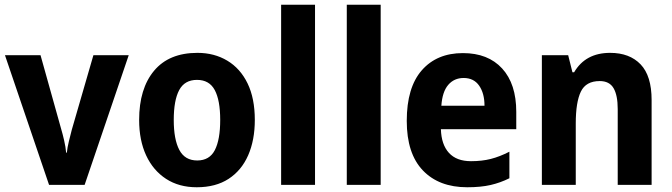

<svg xmlns="http://www.w3.org/2000/svg" viewBox="-20 -780 2834 810"><path d="M187 0 1 -547H151L238 -236Q244 -216 250.5 -188Q257 -160 259 -136H262Q264 -157 270.5 -183.5Q277 -210 283 -233L374 -547H523L337 0Z M1055 -274Q1055 -189 1027 -125Q999 -61 944.5 -25.5Q890 10 810 10Q735 10 680.5 -25.5Q626 -61 596.5 -124.5Q567 -188 567 -274Q567 -406 630 -481.5Q693 -557 813 -557Q884 -557 939 -524Q994 -491 1024.5 -428Q1055 -365 1055 -274ZM713 -274Q713 -192 736.5 -147.5Q760 -103 812 -103Q864 -103 886.5 -147Q909 -191 909 -274Q909 -357 886 -400Q863 -443 811 -443Q759 -443 736 -400Q713 -357 713 -274Z M1309 0H1166V-760H1309Z M1586 0H1443V-760H1586Z M1933 -556Q2039 -556 2098.5 -491Q2158 -426 2158 -308V-235H1840Q1842 -170 1874 -135Q1906 -100 1967 -100Q2013 -100 2050.5 -109.5Q2088 -119 2129 -140V-28Q2091 -9 2049.5 0.5Q2008 10 1951 10Q1832 10 1764 -61Q1696 -132 1696 -270Q1696 -411 1759.5 -483.5Q1823 -556 1933 -556ZM1936 -451Q1896 -451 1871 -422Q1846 -393 1842 -334H2024Q2024 -386 2001.5 -418.5Q1979 -451 1936 -451Z M2554 -557Q2636 -557 2682.5 -508.5Q2729 -460 2729 -358V0H2586V-320Q2586 -378 2568.5 -408Q2551 -438 2510 -438Q2452 -438 2430.5 -393.5Q2409 -349 2409 -259V0H2266V-547H2377L2395 -475H2402Q2450 -557 2554 -557Z"/></svg>

Font: Noto Sans Lao SemiCondensed
Style: Bold
Weight: 700
Width: 4
Designer: Monotype Design Team
Foundry: Monotype Imaging Inc.
Version: Version 2.003; ttfautohint (v1.8.4.7-5d5b)